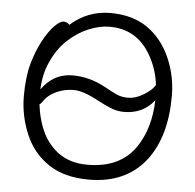

<svg xmlns="http://www.w3.org/2000/svg" viewBox="-52 -766 849 836"><g transform="rotate(5 372.5 -347.5)"><path d="M223 -646Q299 -713 397 -713Q495 -713 560 -667.5Q625 -622 660 -543Q695 -464 695 -375Q695 -200 616 -95Q529 18 366 18Q259 18 189.5 -28.5Q120 -75 86.5 -155Q53 -235 53 -319.5Q53 -404 69.5 -462.5Q86 -521 110 -565Q134 -609 158 -633.5Q182 -658 197.5 -658Q213 -658 223 -646ZM622 -418Q612 -501 566 -568Q506 -653 399 -653Q356 -653 307.5 -633Q259 -613 217 -573.5Q175 -534 149 -475Q125 -423 122 -355Q128 -362 134 -370Q183 -428 257.5 -428Q332 -428 401 -390Q428 -375 451.5 -363.5Q475 -352 506 -352Q537 -352 571.5 -372.5Q606 -393 621 -416Q622 -417 622 -418ZM124 -290Q130 -238 147 -193Q172 -126 224 -86Q276 -46 354 -46Q498 -46 565 -145Q621 -228 625 -351Q623 -350 622 -348Q574 -289 493 -289Q463 -289 435 -300.5Q407 -312 379 -327Q310 -365 268 -365Q226 -365 190 -348Q154 -331 136 -302Q130 -293 124 -290Z"/></g></svg>

Font: LXGW Bright GB
Style: Regular
Weight: 400
Designer: Christian Thalmann (Catharsis Fonts)
Foundry: LXGW / Christian Thalmann (Catharsis Fonts) / Fontworks Inc.
Version: Version 5.510